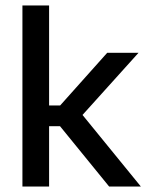

<svg xmlns="http://www.w3.org/2000/svg" viewBox="-20 -682 546 702"><path d="M495 0H379L199.5 -220.5H151V-296.5H200L372 -489H486.5L272.5 -251.5V-273ZM159.5 0H62V-662H159.5Z"/></svg>

Font: Anek Kannada Medium
Style: Regular
Weight: 500
Designer: Vaishnavi Murthy, Maithili Shingre (Kannada) & Yesha Goshar (Latin)
Foundry: Ek Type
Version: Version 1.003